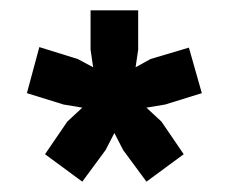

<svg xmlns="http://www.w3.org/2000/svg" viewBox="-20 -742 442 371"><path d="M32 -562 103 -540 139 -534 110 -507 67 -444 139 -391 184 -452 201 -485 218 -452 263 -391 335 -444 292 -507 263 -534 299 -540 370 -562 345 -650 271 -628 242 -612 247 -646V-722H155V-646L160 -612L130 -628L56 -651Z"/></svg>

Font: Ronzino
Style: Bold
Weight: 700
Designer: Nunzio Mazzaferro
Foundry: Collletttivo
Version: Version 1.000;Glyphs 3.3 (3337)